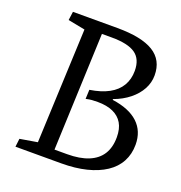

<svg xmlns="http://www.w3.org/2000/svg" viewBox="-127 -813 870 922"><g transform="rotate(20 307.5 -351.5)"><path d="M563 -550Q563 -513 545 -479.5Q527 -446 493.5 -419Q460 -392 414 -375V-371Q501 -359 546 -317Q591 -275 591 -206Q591 -158 570.5 -119.5Q550 -81 510 -54.5Q470 -28 413.5 -14Q357 0 286 0H52L57 -42L146 -57L171 -642L84 -659L90 -703H317Q441 -703 502 -665.5Q563 -628 563 -550ZM292 -378Q350 -387 388.5 -408Q427 -429 446.5 -462Q466 -495 466 -538Q466 -598 428 -624.5Q390 -651 308 -651H257L233 -51H297Q362 -51 406 -69Q450 -87 472 -122Q494 -157 494 -209Q494 -252 477.5 -280Q461 -308 429 -322.5Q397 -337 350 -337Q333 -337 320.5 -336Q308 -335 290 -331Z"/></g></svg>

Font: Literata 18pt
Style: Italic
Weight: 400
Italic angle: -2°
Designer: Latin by Veronika Burian and Jose Scaglione. Greek by Irene Vlachou. Cyrillic by Vera Evstafieva
Foundry: TypeTogether
Version: Version 3.103;gftools[0.9.29]